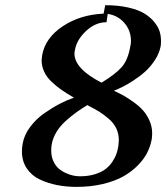

<svg xmlns="http://www.w3.org/2000/svg" viewBox="-20 -711 643 743"><path d="M483.9 -529.8Q486.8 -541.5 486.8 -551.8Q486.8 -592.8 461.4 -622.1Q436 -651.4 397 -657.2L392.1 -625Q349.1 -625 312.7 -590.8Q276.4 -556.6 270 -517.1Q268.1 -509.3 268.1 -503.9Q268.1 -444.8 373 -391.1Q428.2 -424.8 451.7 -452.1Q475.1 -479.5 483.9 -529.8ZM180.2 -152.8Q178.2 -144 178.2 -127.9Q178.2 -105.5 186.5 -87.4Q194.8 -69.3 207 -58.8Q219.2 -48.3 234.9 -41.3Q250.5 -34.2 263.9 -31.5Q277.3 -28.8 289.1 -28.8Q321.3 -28.8 346.7 -36.6Q372.1 -44.4 387.7 -56.2Q403.3 -67.9 414.3 -84.2Q425.3 -100.6 430.4 -115.2Q435.5 -129.9 438 -146Q439.9 -161.6 439.9 -168Q439.9 -192.9 430.2 -213.6Q420.4 -234.4 400.9 -251.2Q381.3 -268.1 363.5 -279.1Q345.7 -290 317.9 -304.2Q293 -289.1 274.4 -275.6Q255.9 -262.2 234.1 -242.7Q212.4 -223.1 198.5 -200.2Q184.6 -177.2 180.2 -152.8ZM143.1 -497.1Q154.8 -564 222.4 -609.1Q290 -654.3 380.9 -658.2L387.2 -690.9Q437.5 -690.9 476.6 -681.9Q515.6 -672.9 538.8 -658.7Q562 -644.5 577.1 -625.7Q592.3 -606.9 597.7 -589.4Q603 -571.8 603 -553.2Q603 -540 602.1 -534.2Q597.2 -505.9 580.1 -479.5Q563 -453.1 542.5 -434.6Q522 -416 496.8 -399.7Q471.7 -383.3 454.1 -374.8Q436.5 -366.2 420.9 -359.9Q443.8 -349.1 460.7 -339.6Q477.5 -330.1 499.3 -314.2Q521 -298.3 534.9 -282.2Q548.8 -266.1 558.8 -243.4Q568.8 -220.7 568.8 -195.8Q568.8 -179.7 566.9 -170.9Q562 -144.5 549.1 -119.1Q536.1 -93.8 512.2 -69.8Q488.3 -45.9 456.1 -27.8Q423.8 -9.8 377.4 1.2Q331.1 12.2 275.9 12.2Q235.8 12.2 200.2 5.1Q164.6 -2 133.3 -16.8Q102.1 -31.7 83.5 -59.6Q64.9 -87.4 64.9 -125Q64.9 -141.1 67.9 -155.8Q73.7 -189.5 97.4 -220.7Q121.1 -252 153.1 -273.9Q185.1 -295.9 213.1 -310.3Q241.2 -324.7 266.1 -333Q238.3 -349.1 218.5 -362.8Q198.7 -376.5 179.7 -394.5Q160.6 -412.6 150.9 -433.6Q141.1 -454.6 141.1 -478Q141.1 -483.4 143.1 -497.1Z"/></svg>

Font: Linux Libertine G
Style: Semibold Italic
Weight: 600
Italic angle: -11.5°
Designer: Philipp H. Poll
Foundry: Philipp H. Poll
Version: Version 5.1.1